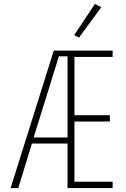

<svg xmlns="http://www.w3.org/2000/svg" viewBox="-20 -955 640 975"><path d="M323 -226H142L73 0H34L253 -698H552V-666H358V-370H538V-338H358V-32H552V0H323ZM279 -669 151 -257H323V-669ZM381 -764 357 -777 462 -935 494 -918Z"/></svg>

Font: IBM Plex Mono ExtLt
Style: Regular
Weight: 200
Monospace: yes
Designer: Mike Abbink, Paul van der Laan, Pieter van Rosmalen
Foundry: Bold Monday
Version: Version 2.3